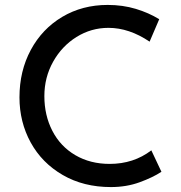

<svg xmlns="http://www.w3.org/2000/svg" viewBox="-20 -751 734 779"><path d="M430 8Q319 8 234.5 -41Q150 -90 104.5 -173Q59 -256 59 -356Q59 -463 105 -548.5Q151 -634 232.5 -682.5Q314 -731 417 -731Q478 -731 531 -715Q584 -699 626 -673L587 -582Q504 -638 420 -638Q350 -638 290.5 -601Q231 -564 195.5 -500.5Q160 -437 160 -361Q160 -283 192.5 -220Q225 -157 285.5 -121.5Q346 -86 425 -86Q522 -86 594 -141L635 -54Q600 -31 546.5 -11.5Q493 8 430 8Z"/></svg>

Font: Josefin Sans
Style: Regular
Weight: 400
Designer: Santiago Orozco
Foundry: Typemade
Version: Version 2.000